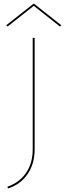

<svg xmlns="http://www.w3.org/2000/svg" viewBox="-20 -872 367 1086"><path d="M327 -729 319 -722 171 -839 23 -722 15 -729 171 -852ZM165 -658H176V-28Q176 55 135.5 113.5Q95 172 25 194L22 184Q89 161 127 106.5Q165 52 165 -28Z"/></svg>

Font: Ysabeau Infant Hairline
Style: Regular
Weight: 100
Designer: Christian Thalmann (Catharsis Fonts)
Version: Version 0.003